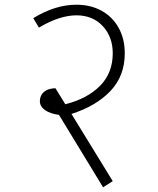

<svg xmlns="http://www.w3.org/2000/svg" viewBox="-20 -673 671 814"><path d="M283 -190 458 95 417 121 230 -186Q192 -191 170.5 -206.5Q149 -222 149 -244Q149 -268 166 -283Q183 -298 215 -299L257 -231Q351 -255 404.5 -309.5Q458 -364 458 -447Q458 -517 415.5 -562.5Q373 -608 304 -608Q233 -608 145 -556L121 -596Q214 -653 304 -653Q364 -653 410.5 -627.5Q457 -602 483 -555Q509 -508 509 -447Q509 -351 448 -287Q387 -223 283 -190Z"/></svg>

Font: Martel Sans ExtraLight
Style: Regular
Weight: 275
Designer: Dan Reynolds and Mathieu Réguer
Foundry: Dan Reynolds and Mathieu Réguer
Version: Version 1.002; ttfautohint (v1.1) -l 5 -r 5 -G 72 -x 0 -D la